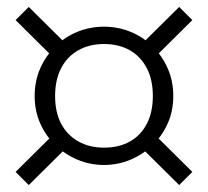

<svg xmlns="http://www.w3.org/2000/svg" viewBox="-20 -651 600 554"><path d="M421 -374Q421 -421 403.5 -454.5Q386 -488 354.5 -506Q323 -524 280 -524Q238 -524 206 -506Q174 -488 156.5 -454.5Q139 -421 139 -374Q139 -327 156.5 -294Q174 -261 206 -243Q238 -225 280 -225Q323 -225 354.5 -242.5Q386 -260 403.5 -293.5Q421 -327 421 -374ZM80 -374Q80 -417 96 -453.5Q112 -490 140 -517.5Q168 -545 204 -559.5Q240 -574 280 -574Q320 -574 356 -559.5Q392 -545 420 -517.5Q448 -490 464 -453.5Q480 -417 480 -374Q480 -331 464 -295Q448 -259 420 -232Q392 -205 356 -190Q320 -175 280 -175Q240 -175 204 -190Q168 -205 140 -232Q112 -259 96 -295Q80 -331 80 -374ZM25 -593 63 -631 177 -518 132 -487ZM535 -593 428 -487 383 -518 497 -631ZM25 -155 132 -261 177 -230 63 -117ZM535 -155 497 -117 383 -230 428 -261Z"/></svg>

Font: Roboto Serif 20pt ExtraLight
Style: Regular
Weight: 250
Version: Version 1.008